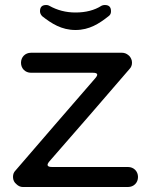

<svg xmlns="http://www.w3.org/2000/svg" viewBox="-20 -747 604 768"><path d="M64 -496C64 -473 81 -456 104 -456H351C371 -456 374 -449 361 -434C257 -315 145 -184 42 -65C35 -58 32 -50 32 -39C32 -27 37 -17 46 -10C53 -3 62 1 71 1H492C515 1 532 -16 532 -39C532 -62 515 -79 492 -79H189C168 -79 165 -87 178 -102C281 -219 397 -354 498 -471C505 -478 508 -487 508 -496C508 -502 507 -507 505 -511C502 -518 498 -523 494 -526C486 -533 477 -536 468 -536H104C81 -536 64 -519 64 -496ZM386 -724C358 -706 323 -697 282 -697C244 -697 209 -706 177 -724C174 -726 170 -727 165 -727C148 -727 140 -719 140 -702C140 -695 143 -688 149 -682C186 -653 226 -627 282 -627C338 -627 377 -653 414 -682C421 -687 424 -693 424 -702C424 -719 416 -727 399 -727C394 -727 390 -726 386 -724Z"/></svg>

Font: Fabada
Style: Regular
Weight: 400
Designer: deFharo
Foundry: deFharo.com
Version: Version 4.000 2011 initial release